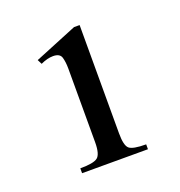

<svg xmlns="http://www.w3.org/2000/svg" viewBox="-79 -662 472 504"><g transform="rotate(-20 157.0 -410.0)"><path d="M252.4 -226.6H68.4V-240.2Q105.5 -240.2 116.9 -249Q128.4 -257.8 128.4 -291.5V-496.6Q128.4 -515.6 124.5 -528.6Q120.6 -541.5 101.6 -541.5Q85.9 -541.5 66.9 -532.7L60.5 -545.4L179.7 -594.2H195.3V-291.5Q195.3 -257.8 205.3 -249Q215.3 -240.2 252.4 -240.2Z"/></g></svg>

Font: Scheherazade New Medium
Style: Regular
Weight: 500
Designer: SIL International
Foundry: SIL International
Version: Version 4.000